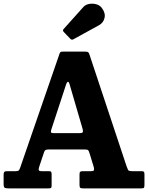

<svg xmlns="http://www.w3.org/2000/svg" viewBox="-20 -1040 818 1060"><path d="M0 -25V-76.5Q0 -86.5 3.8 -90.8Q7.5 -95 18.5 -95H66.5Q80.5 -95 84.2 -100Q88 -105 91.5 -114.5L309 -744.5Q312 -752 315.5 -753.5Q319 -755 330 -755H450Q462 -755 466 -752.2Q470 -749.5 473 -741.5L679 -121.5Q684 -108 687.2 -101.5Q690.5 -95 710 -95H757.5Q769 -95 773.2 -92.5Q777.5 -90 777.5 -77.5V-20Q777.5 -6.5 774.5 -3.2Q771.5 0 758.5 0H438.5Q426 0 422.5 -3.8Q419 -7.5 419 -20.5V-76.5Q419 -88.5 422.8 -91.8Q426.5 -95 438.5 -95H481.5Q496.5 -95 498.5 -100.2Q500.5 -105.5 498 -116.5L474.5 -193.5Q470.5 -207 466.5 -211Q462.5 -215 443 -215H255Q239 -215 232.8 -212.5Q226.5 -210 223 -199L196 -118Q192 -105.5 194.5 -100.2Q197 -95 210 -95H249Q259.5 -95 262.2 -91.5Q265 -88 265 -77.5V-17.5Q265 -5 261.8 -2.5Q258.5 0 247 0H29Q11.5 0 5.8 -3.5Q0 -7 0 -25ZM345 -574 264.5 -328.5Q261 -318 261 -311.5Q261 -305 278 -305H418.5Q436.5 -305 437.8 -311.8Q439 -318.5 435 -332L364.5 -573.5Q360 -590 354.5 -588.2Q349 -586.5 345 -574ZM368.5 -825.5 332 -863.5Q323.5 -872.5 332 -880.5L439.5 -1000.5Q451 -1014 471.2 -1018Q491.5 -1022 511.5 -1016.5Q531.5 -1011 543 -995Q563.5 -967 557 -940.5Q550.5 -914 527 -901L386 -823.5Q376 -817.5 368.5 -825.5Z"/></svg>

Font: Besley* Narrow
Style: Bold
Weight: 700
Width: 4
Designer: Owen Earl
Foundry: indestructible type*
Version: Version 3.000; ttfautohint (v1.8.3)